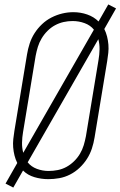

<svg xmlns="http://www.w3.org/2000/svg" viewBox="-20 -801 544 867"><path d="M40 46 5 28 58 -65Q50 -81 45.5 -99Q41 -117 39.5 -135.5Q38 -154 40 -173Q42 -192 45 -210L102 -555Q106 -580 114 -604.5Q122 -629 136 -651Q150 -673 169.5 -691.5Q189 -710 212.5 -722Q236 -734 261 -740Q286 -746 311 -746Q344 -746 374 -735.5Q404 -725 425 -704L469 -781L504 -763L451 -670Q459 -654 463.5 -636Q468 -618 469.5 -599.5Q471 -581 469 -562Q467 -543 464 -525L407 -180Q403 -155 395 -130.5Q387 -106 373 -84Q359 -62 339.5 -43.5Q320 -25 296.5 -13Q273 -1 248 3.5Q223 8 198 8Q166 8 135.5 -1Q105 -10 84 -31ZM85 -111 404 -667Q388 -687 362 -696.5Q336 -706 308 -706Q287 -706 267 -701.5Q247 -697 228.5 -687Q210 -677 194.5 -661.5Q179 -646 168 -627.5Q157 -609 151 -589.5Q145 -570 141 -549L84 -204Q80 -181 79.5 -157Q79 -133 85 -111ZM199 -29Q220 -29 240.5 -33Q261 -37 279.5 -47Q298 -57 314 -72.5Q330 -88 341 -106.5Q352 -125 358 -145Q364 -165 368 -186L425 -531Q429 -554 429.5 -578Q430 -602 424 -624L105 -68Q121 -48 146.5 -38.5Q172 -29 199 -29Z"/></svg>

Font: Iosevka Slab XLtObl
Style: Regular
Weight: 200
Italic angle: -9°
Monospace: yes
Designer: Belleve Invis
Foundry: Belleve Invis
Version: Version 11.1.1; ttfautohint (v1.8.3)